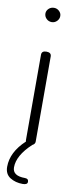

<svg xmlns="http://www.w3.org/2000/svg" viewBox="-101 -725 382 954"><g transform="rotate(10 90.0 -248.5)"><path d="M-2 125Q-2 51 68 -14Q67 -17 67 -22V-452Q67 -472 91 -472Q116 -472 116 -452V-22Q116 -10 102 -3Q32 62 32 122Q32 165 95 165Q113 165 113 181Q113 196 89 196Q52 196 25 179Q-2 162 -2 125ZM53 -658Q53 -672 64 -682.5Q75 -693 91 -693Q106 -693 117 -682.5Q128 -672 128 -658Q128 -643 117 -632Q106 -621 91 -621Q75 -621 64 -632Q53 -643 53 -658Z"/></g></svg>

Font: Terminal Dosis
Style: Light
Weight: 300
Designer: EdgarTolentino, PabloImpallari, IginoMarini
Foundry: EdgarTolentino, PabloImpallari, IginoMarini
Version: Version 1.006